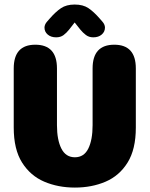

<svg xmlns="http://www.w3.org/2000/svg" viewBox="-20 -816 659 846"><path d="M310 10.5Q236 10.5 175 -15.5Q114 -41.5 77.2 -99.8Q40.5 -158 40.5 -254V-514.5Q40.5 -619 135.5 -619Q231 -619 231 -514.5V-264.5Q231 -199.5 250.5 -161.2Q270 -123 310 -123Q350 -123 369 -161.2Q388 -199.5 388 -264.5V-514.5Q388 -619 483.5 -619Q578.5 -619 578.5 -514.5V-254Q578.5 -158 542.2 -99.8Q506 -41.5 445.2 -15.5Q384.5 10.5 310 10.5ZM430.5 -721.5Q442.5 -708 442.5 -694.5Q442.5 -676 428.2 -663.8Q414 -651.5 391 -651.5Q372 -651.5 358.5 -661.8Q345 -672 334 -685.5L309 -717L284.5 -685.5Q273 -671 259.8 -661.2Q246.5 -651.5 227.5 -651.5Q204.5 -651.5 190.2 -663.8Q176 -676 176 -694.5Q176 -700.5 178.8 -707.5Q181.5 -714.5 188 -721.5L198.5 -733.5Q225 -764 248.8 -780Q272.5 -796 309 -796Q346 -796 369.5 -780.2Q393 -764.5 420 -733.5Z"/></svg>

Font: Sono ExtraLight Monospace ExtraBold
Style: Regular
Weight: 800
Version: Version 2.112